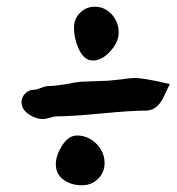

<svg xmlns="http://www.w3.org/2000/svg" viewBox="-20 -527 525 571"><path d="M200 -445Q200 -471 218 -489Q236 -507 262 -507Q292 -507 312.5 -484Q333 -461 333 -430Q333 -402 308 -374.5Q283 -347 256 -347Q229 -347 213 -384Q200 -414 200 -445ZM108 -173Q86 -173 65 -187.5Q44 -202 44 -223Q44 -238 55 -249Q66 -260 81 -260Q88 -260 101.5 -265.5Q115 -271 123 -271Q141 -271 172 -276Q208 -283 221 -284Q248 -285 302 -287Q313 -288 341 -291Q366 -295 381 -295Q409 -295 485 -277Q463 -230 459 -225Q441 -198 413 -198Q369 -198 281 -189.5Q193 -181 149 -181Q142 -181 128.5 -177Q115 -173 108 -173ZM146 -38Q146 -65 165 -94.5Q184 -124 209 -124Q242 -124 266.5 -99.5Q291 -75 291 -42Q291 -14 271.5 5Q252 24 224 24Q193 24 171 9Q146 -8 146 -38Z"/></svg>

Font: Wortlaut AH
Style: SemiBold
Weight: 600
Designer: Andreas Höfeld
Foundry: Fontgrube AH
Version: Version 2.59